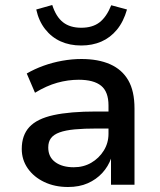

<svg xmlns="http://www.w3.org/2000/svg" viewBox="-20 -739 642 768"><path d="M252 9Q199 9 157 -11Q115 -31 91 -65.5Q67 -100 67 -143Q67 -198 97.5 -231Q128 -264 194 -278.5Q260 -293 365 -293H430V-225H370Q316 -225 279 -221.5Q242 -218 218.5 -209.5Q195 -201 184 -186.5Q173 -172 173 -149Q173 -111 201 -90.5Q229 -70 275 -70Q314 -70 345 -88Q376 -106 395 -136.5Q414 -167 414 -204V-317Q414 -372 384.5 -396Q355 -420 295 -420Q252 -420 209 -408Q166 -396 120 -368L87 -445Q118 -463 154 -476Q190 -489 229 -496Q268 -503 306 -503Q373 -503 420.5 -482Q468 -461 493 -418Q518 -375 518 -305V0H424V-107H425Q413 -73 389 -47Q365 -21 331 -6Q297 9 252 9ZM305 -557Q259 -557 222.5 -573.5Q186 -590 160.5 -622.5Q135 -655 125 -701L189 -719Q204 -672 232 -650Q260 -628 305 -628Q350 -628 378 -649.5Q406 -671 425 -718L488 -701Q474 -652 447.5 -620Q421 -588 385 -572.5Q349 -557 305 -557Z"/></svg>

Font: Nunito Sans 9pt SemiBold
Style: Regular
Weight: 600
Version: Version 3.101;gftools[0.9.27]